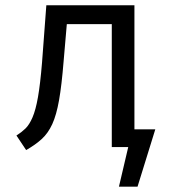

<svg xmlns="http://www.w3.org/2000/svg" viewBox="-20 -560 655 731"><path d="M571.3 -67.7 503.6 150.8H432.8L468.2 0H405.6V-468.2H234.4L222.1 -325.6Q214.9 -235.9 204.9 -179Q194.9 -122.1 179 -87.4Q163.1 -52.8 139 -30.8Q114.9 -8.7 79.5 11.3L42.6 -44.1Q61.5 -55.9 76.7 -70.5Q91.8 -85.1 103.8 -113.1Q115.9 -141 124.6 -190.5Q133.3 -240 140 -321.5L156.4 -540H491.8V-67.7Z"/></svg>

Font: FiraCode Nerd Font Mono
Style: Regular
Weight: 400
Monospace: yes
Designer: Carrois Corporate, Edenspiekermann AG, Nikita Prokopov
Foundry: Carrois Corporate, Edenspiekermann AG, Nikita Prokopov
Version: Version 6.002;Nerd Fonts 3.4.0